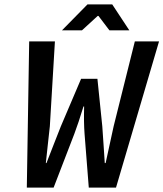

<svg xmlns="http://www.w3.org/2000/svg" viewBox="-20 -847 738 867"><path d="M259.8 -710 375 -827.1H486.8L564 -710H474.1L424.8 -774.9H420.9L350.1 -710ZM101.1 0 111.8 -660.2H228L205.1 -276.9Q201.7 -249.5 196 -194.3Q190.4 -139.2 187 -110.8H189.9Q200.2 -138.7 222.2 -193.8Q244.1 -249 254.9 -276.9L346.2 -491.2H419.9L441.9 -276.9Q443.4 -250.5 447.5 -195.1Q451.7 -139.6 453.1 -110.8H457L493.2 -276.9L588.9 -660.2H698.2L503.9 0H380.9L361.8 -243.2Q357.9 -293.9 359.9 -366.2H356.9Q334 -291 315.9 -243.2L222.2 0Z"/></svg>

Font: Office Code Pro Medium Italic
Style: Regular
Weight: 500
Italic angle: -9°
Designer: Nathan Rutzky & Paul D. Hunt
Foundry: Adobe Systems Incorporated
Version: Version 1.004;PS 001.004;hotconv 1.0.70;makeotf.lib2.5.58329